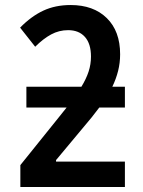

<svg xmlns="http://www.w3.org/2000/svg" viewBox="-20 -744 570 764"><path d="M61 0V-87L213 -276Q221 -286 229 -296Q237 -306 245 -316H85V-399H304Q323 -430 332.5 -459Q342 -488 342 -519Q342 -570 318 -597Q294 -624 251 -624Q215 -624 183.5 -607Q152 -590 120 -558L60 -634Q104 -679 152 -701.5Q200 -724 261 -724Q352 -724 405 -672Q458 -620 458 -528Q458 -494 450 -462Q442 -430 427 -399H477V-316H375Q360 -296 344 -276Q328 -256 309 -234L203 -107V-101H477V0Z"/></svg>

Font: Noto Sans Mono Condensed SemiBold
Style: Regular
Weight: 600
Width: 3
Designer: Monotype Design Team
Foundry: Monotype Imaging Inc.
Version: Version 2.014